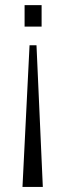

<svg xmlns="http://www.w3.org/2000/svg" viewBox="-20 -530 249 755"><path d="M123.5 -352.1 148.4 205.1H68.4L96.2 -352.1ZM143.6 -509.8V-425.3H76.7V-509.8Z"/></svg>

Font: Pontano Sans Light
Style: Regular
Weight: 300
Designer: Vernon Adams
Foundry: Vernon Adams
Version: Version 2.001